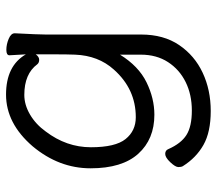

<svg xmlns="http://www.w3.org/2000/svg" viewBox="-60 -466 701 620"><g transform="rotate(-90 290.0 -155.5)"><path d="M64 85Q61 80 61 70.5Q61 61 76.5 44.5Q92 28 103.5 28Q115 28 119 38Q137 79 164.5 96.5Q192 114 243.5 114Q295 114 335.5 94Q376 74 400 37Q424 0 424 -51V-118Q387 -58 335 -32.5Q283 -7 230 -7Q151 -7 104 -59Q57 -111 57 -213Q57 -315 128 -400Q202 -486 295 -486Q388 -486 425 -422L422 -475Q422 -485 439.5 -485Q457 -485 475 -477.5Q493 -470 493 -458V-457Q489 -381 489 -358V-50Q489 23 455 73Q421 123 365.5 149Q310 175 242 175Q174 175 132.5 151.5Q91 128 64 85ZM222 -67Q313 -67 376 -138Q421 -188 424 -263Q425 -290 425 -324V-390Q417 -379 407.5 -379Q398 -379 393 -385Q362 -427 294 -427Q262 -427 230.5 -408.5Q199 -390 176 -358Q125 -291 125 -212Q125 -133 151.5 -100Q178 -67 222 -67Z"/></g></svg>

Font: LXGW WenKai TC
Style: Regular
Weight: 400
Designer: LXGW / Fontworks Inc.
Foundry: LXGW / Fontworks Inc.
Version: Version 1.330